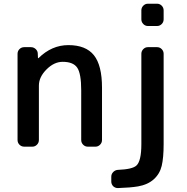

<svg xmlns="http://www.w3.org/2000/svg" viewBox="-20 -793 986 1010"><path d="M565.4 136.7Q565.4 122.1 575.7 111.8Q585.9 101.6 599.6 100.6Q675.8 97.7 697.3 78.1Q723.6 54.7 723.6 -35.2V-509.8Q723.6 -524.4 733.9 -534.7Q744.1 -544.9 757.8 -544.9H806.6Q820.3 -544.9 830.6 -534.7Q840.8 -524.4 840.8 -509.8V-35.2Q840.8 37.1 830.6 79.6Q820.3 122.1 788.6 150.4Q756.8 178.7 706.1 187.5Q666 194.3 600.6 196.3Q599.6 196.3 599.6 196.3Q585.9 196.3 575.2 186.5Q565.4 175.8 565.4 162.1ZM757.8 -656.2Q744.1 -656.2 733.9 -666.5Q723.6 -676.8 723.6 -691.4V-738.3Q723.6 -752.9 733.9 -763.2Q744.1 -773.4 757.8 -773.4H806.6Q820.3 -773.4 830.6 -763.2Q840.8 -752.9 840.8 -738.3V-691.4Q840.8 -676.8 830.6 -666.5Q820.3 -656.2 806.6 -656.2ZM516.6 -332V-56.6Q516.6 -42 506.3 -31.7Q496.1 -21.5 482.4 -21.5H441.4Q427.7 -21.5 417.5 -31.7Q407.2 -42 407.2 -56.6V-318.4Q407.2 -406.2 386.2 -437Q365.2 -467.8 309.6 -467.8Q264.6 -467.8 224.6 -427.7Q184.6 -387.7 184.6 -342.8V-56.6Q184.6 -42 174.3 -31.7Q164.1 -21.5 150.4 -21.5H107.4Q92.8 -21.5 82.5 -31.7Q72.3 -42 72.3 -56.6V-509.8Q72.3 -524.4 82.5 -534.7Q92.8 -544.9 107.4 -544.9H142.6Q157.2 -544.9 168 -534.7Q178.7 -524.4 178.7 -510.7L179.7 -488.3Q179.7 -487.3 180.7 -486.8Q181.6 -486.3 182.6 -487.3Q252 -555.7 339.8 -555.7Q431.6 -555.7 474.1 -502.4Q516.6 -449.2 516.6 -332Z"/></svg>

Font: Gen Jyuu GothicL Medium
Style: Regular
Weight: 500
Designer: [Source Han Sans]
Ryoko NISHIZUKA  (kana & ideographs); Paul D. Hunt (Latin, Greek & Cyrillic); Wenlong ZHANG  (bopomofo
Version: Version 1.002.20150607